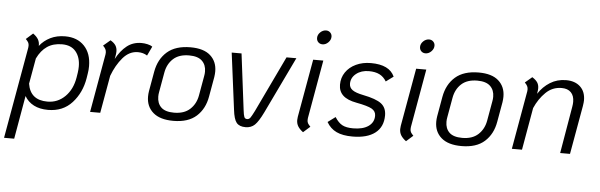

<svg xmlns="http://www.w3.org/2000/svg" viewBox="-53 -856 3946 1263"><g transform="rotate(5 1920.0 -225.0)"><path d="M521 -299Q521 -274 517 -251L512 -219Q496 -122 435.5 -55.5Q375 11 277 11Q222 11 183 -9Q144 -29 122 -67L72 219H5L112 -385Q113 -390 113 -399Q113 -411 108 -420Q103 -429 91 -441L136 -481Q160 -464 170.5 -445.5Q181 -427 180 -403Q208 -439 250.5 -460Q293 -481 348 -481Q428 -481 474.5 -432Q521 -383 521 -299ZM454 -291Q454 -352 423 -389.5Q392 -427 332 -427Q274 -427 234 -400Q194 -373 168 -319L138 -150Q155 -43 268 -43Q336 -43 384.5 -91Q433 -139 446 -219L451 -251Q454 -272 454 -291Z M924 -463 895 -402Q869 -419 834 -419Q777 -419 734.5 -369.5Q692 -320 665 -248L621 0H554L622 -385Q623 -390 623 -398Q623 -410 618 -420Q613 -430 601 -442L647 -481Q671 -467 681.5 -450.5Q692 -434 692 -411Q692 -398 689 -383L685 -361Q715 -417 755.5 -449Q796 -481 852 -481Q871 -481 891.5 -476.5Q912 -472 924 -463Z M925 -134Q925 -152 928 -170L951 -300Q966 -384 1021.5 -432.5Q1077 -481 1176 -481Q1263 -481 1307 -441.5Q1351 -402 1351 -337Q1351 -320 1348 -300L1325 -170Q1311 -87 1256.5 -38Q1202 11 1104 11Q1016 11 970.5 -28.5Q925 -68 925 -134ZM1258 -170 1281 -300Q1284 -315 1284 -330Q1284 -374 1256.5 -400.5Q1229 -427 1171 -427Q1104 -427 1066 -392Q1028 -357 1018 -300L995 -170Q992 -155 992 -140Q992 -95 1019 -69Q1046 -43 1104 -43Q1171 -43 1209.5 -78.5Q1248 -114 1258 -170Z M1496 -97 1448 -470H1513L1559 -101Q1563 -67 1568 -55Q1573 -43 1587 -43Q1600 -43 1608.5 -55Q1617 -67 1634 -101L1810 -470H1875L1696 -97Q1666 -35 1642 -12Q1618 11 1581 11Q1540 11 1521.5 -12Q1503 -35 1496 -97Z M1999 -615Q1999 -636 2016 -652.5Q2033 -669 2055 -669Q2071 -669 2082 -658Q2093 -647 2093 -631Q2093 -610 2076 -593Q2059 -576 2038 -576Q2021 -576 2010 -587Q1999 -598 1999 -615ZM1916 -65Q1916 -71 1918 -87L1986 -470H2053L1985 -85Q1984 -80 1984 -71Q1984 -59 1989 -50Q1994 -41 2006 -29L1961 11Q1938 -6 1927 -24Q1916 -42 1916 -65Z M2116 -70 2166 -107Q2189 -71 2215 -57Q2241 -43 2287 -43Q2351 -43 2387.5 -68.5Q2424 -94 2424 -138Q2424 -168 2396.5 -183.5Q2369 -199 2294 -213Q2234 -224 2205 -251Q2176 -278 2176 -322Q2176 -368 2200.5 -404Q2225 -440 2268.5 -460.5Q2312 -481 2367 -481Q2489 -481 2523 -405L2474 -369Q2456 -399 2428 -413Q2400 -427 2358 -427Q2308 -427 2274.5 -400.5Q2241 -374 2241 -334Q2241 -308 2262.5 -292.5Q2284 -277 2334 -267Q2420 -250 2454.5 -223.5Q2489 -197 2489 -146Q2489 -70 2436.5 -29.5Q2384 11 2287 11Q2222 11 2181 -8.5Q2140 -28 2116 -70Z M2679 -615Q2679 -636 2696 -652.5Q2713 -669 2735 -669Q2751 -669 2762 -658Q2773 -647 2773 -631Q2773 -610 2756 -593Q2739 -576 2718 -576Q2701 -576 2690 -587Q2679 -598 2679 -615ZM2596 -65Q2596 -71 2598 -87L2666 -470H2733L2665 -85Q2664 -80 2664 -71Q2664 -59 2669 -50Q2674 -41 2686 -29L2641 11Q2618 -6 2607 -24Q2596 -42 2596 -65Z M2828 -134Q2828 -152 2831 -170L2854 -300Q2869 -384 2924.5 -432.5Q2980 -481 3079 -481Q3166 -481 3210 -441.5Q3254 -402 3254 -337Q3254 -320 3251 -300L3228 -170Q3214 -87 3159.5 -38Q3105 11 3007 11Q2919 11 2873.5 -28.5Q2828 -68 2828 -134ZM3161 -170 3184 -300Q3187 -315 3187 -330Q3187 -374 3159.5 -400.5Q3132 -427 3074 -427Q3007 -427 2969 -392Q2931 -357 2921 -300L2898 -170Q2895 -155 2895 -140Q2895 -95 2922 -69Q2949 -43 3007 -43Q3074 -43 3112.5 -78.5Q3151 -114 3161 -170Z M3784 -359Q3784 -347 3780 -321L3723 0H3658L3711 -311Q3714 -328 3714 -343Q3714 -383 3692.5 -405Q3671 -427 3631 -427Q3570 -427 3526 -384Q3482 -341 3455 -279L3406 0H3339L3407 -385Q3408 -390 3408 -398Q3408 -410 3403 -420Q3398 -430 3386 -442L3432 -481Q3456 -466 3466.5 -450Q3477 -434 3477 -411Q3477 -400 3474 -383L3473 -375Q3504 -423 3550.5 -452Q3597 -481 3656 -481Q3715 -481 3749.5 -448.5Q3784 -416 3784 -359Z"/></g></svg>

Font: KoHo
Style: Italic
Weight: 400
Italic angle: -10°
Designer: Cadson Demak & Katatrad Team
Foundry: Cadson Demak Co.,Ltd.
Version: Version 1.000